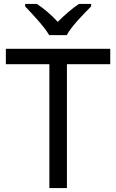

<svg xmlns="http://www.w3.org/2000/svg" viewBox="-20 -964 596 984"><path d="M232 -784H322C346 -829 409 -893 447 -931V-944H385C350 -921 312 -888 276 -852C243 -888 204 -921 169 -944H109V-931C145 -893 206 -829 232 -784ZM323 0V-635H545V-714H10V-635H233V0Z"/></svg>

Font: Noto Sans Kayah Li
Style: Regular
Weight: 400
Designer: Monotype Design Team, Sérgio Martins
Foundry: Monotype Imaging Inc.
Version: Version 2.002